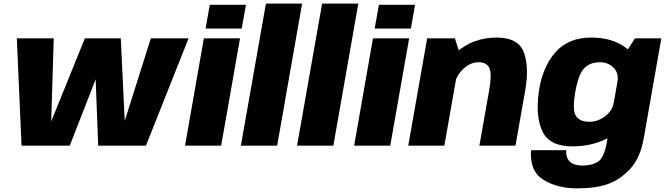

<svg xmlns="http://www.w3.org/2000/svg" viewBox="-20 -805 3680 1061"><path d="M99 0H365.5L597 -593H449L257 -119.5H262.5L277 -593H73ZM522.5 0H786.5L1022 -593H813.5L664 -120.5H670L647.5 -593H500Z M1002.5 0H1202L1306.5 -593H1106.5ZM1139.5 -778.5 1116 -647.5H1316L1339 -778.5Z M1311 0H1511.5L1649.5 -785H1449.5Z M1621.5 0H1822L1960 -785H1760Z M1937 0H2136.5L2241 -593H2041ZM2074 -778.5 2050.5 -647.5H2250.5L2273.5 -778.5Z M2236 0H2435.5L2523.5 -500L2494 -593H2340.5ZM2629 0H2828.5L2882.5 -306Q2905 -435 2874.5 -516.2Q2844 -597.5 2724 -597.5Q2595.5 -597.5 2501.8 -515.8Q2408 -434 2393.5 -353L2483.5 -312Q2495.5 -379.5 2536.2 -420.2Q2577 -461 2624.5 -461Q2668 -461 2683.8 -430Q2699.5 -399 2682.5 -302Z M3171.5 236Q3271.5 236 3339.2 212Q3407 188 3462.5 128Q3518 68 3537 -39L3634.5 -593H3489L3414 -478L3333 -18Q3318 68.5 3283.5 89.2Q3249 110 3200 110Q3171.5 110 3149.8 101.5Q3128 93 3117.5 73.2Q3107 53.5 3109 25H2914.5Q2906 141 2982.8 188.5Q3059.5 236 3171.5 236ZM3143.5 4Q3254.5 4 3344.8 -45Q3435 -94 3446.5 -158L3372 -240.5Q3364 -192.5 3323.5 -162.2Q3283 -132 3236 -132Q3184.5 -132 3163 -163.5Q3141.5 -195 3159 -297Q3177 -398 3209.8 -429.5Q3242.5 -461 3294 -461Q3341 -461 3370.8 -430.8Q3400.5 -400.5 3392 -353L3494.5 -430.5Q3505.5 -494 3431.8 -545.8Q3358 -597.5 3247.5 -597.5Q3120.5 -597.5 3048.8 -515.8Q2977 -434 2957.5 -298Q2938.5 -162 2977.5 -79Q3016.5 4 3143.5 4Z"/></svg>

Font: Anybody UltraCondensed Thin ExtraBold
Style: Italic
Weight: 800
Italic angle: -10°
Version: Version 1.111